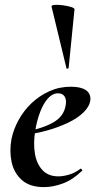

<svg xmlns="http://www.w3.org/2000/svg" viewBox="-20 -754 397 786"><path d="M160 12Q102 12 69.5 -17Q37 -46 27.5 -91Q18 -136 27 -185Q35 -224 56 -262.5Q77 -301 109 -331.5Q141 -362 182 -380.5Q223 -399 270 -399Q311 -399 331.5 -385Q352 -371 350 -345Q347 -319 323 -295Q299 -271 259.5 -252Q220 -233 171.5 -219.5Q123 -206 73 -201L75 -214Q146 -225 194 -250.5Q242 -276 249 -324Q253 -346 244.5 -359Q236 -372 218 -372Q195 -372 176.5 -351.5Q158 -331 144.5 -296Q131 -261 124 -218Q116 -167 123 -125Q130 -83 154 -57.5Q178 -32 219 -32Q238 -32 262.5 -39Q287 -46 309 -63Q311 -65 314.5 -61Q318 -57 316 -55Q278 -18 237.5 -3Q197 12 160 12ZM252 -475 191 -727Q190 -733 204 -734Q218 -735 237 -732.5Q256 -730 270.5 -725.5Q285 -721 285 -716L261 -476Q261 -474 256.5 -473Q252 -472 252 -475Z"/></svg>

Font: Cormorant Garamond Light
Style: Italic
Weight: 300
Italic angle: -10°
Designer: Christian Thalmann (Catharsis Fonts)
Foundry: Catharsis Fonts
Version: Version 4.001